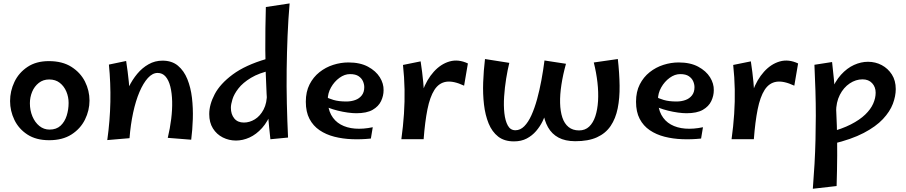

<svg xmlns="http://www.w3.org/2000/svg" viewBox="-20 -830 5440 1153"><path d="M275.2 12Q196.9 12 144.7 -22Q92.5 -56 66.5 -110Q40.5 -164 40.5 -223Q40.5 -283 66.6 -338Q92.7 -393 144.9 -428Q197.1 -463 273.3 -463Q354.7 -463 408.9 -428.5Q463.2 -394 490.4 -340Q517.5 -286 517.5 -226Q517.5 -167 490.4 -112Q463.2 -57 409.4 -22.5Q355.6 12 275.2 12ZM277.5 -51.8Q318.5 -51.8 343.8 -75.2Q369 -98.8 380.5 -135.5Q392 -172.2 392 -211.8Q392 -247.9 378.5 -279.9Q365 -312 339.2 -332.4Q313.5 -352.8 275.4 -352.8Q239 -352.8 212.8 -332Q186.5 -311.2 173 -278.7Q159.5 -246.2 159.5 -210Q159.5 -167.5 174.6 -131.2Q189.8 -95 216.5 -73.4Q243.2 -51.8 277.5 -51.8Z M1128.2 9 987.5 -2.2Q1001.2 -59.5 1008.1 -115.5Q1015 -171.5 1013.8 -221.2Q1012.5 -271 1003 -309.5Q993.5 -348 974.6 -370Q955.8 -392 926.5 -392Q895.8 -392 868.1 -361.6Q840.5 -331.2 817.6 -277.8Q794.8 -224.2 779.5 -153.1Q764.2 -82 757.8 -0.2L703.5 -129Q705.8 -169.8 718.5 -215.9Q731.2 -262 752.8 -306.4Q774.2 -350.8 804.2 -386.8Q834.2 -422.8 872.4 -444.2Q910.5 -465.8 955.8 -465.8Q1012.2 -465.8 1048.5 -435.5Q1084.8 -405.2 1105.1 -354.9Q1125.5 -304.5 1132.8 -242.5Q1140 -180.5 1137.9 -115.1Q1135.8 -49.8 1128.2 9ZM757.8 -0.2 624.2 11.2Q640.5 -105 642.8 -218.4Q645 -331.8 634 -442.2L737.5 -463.8Q747.8 -397.2 753.5 -339.2Q759.2 -281.2 761.2 -227.6Q763.2 -174 762.1 -118.2Q761 -62.5 757.8 -0.2Z M1709.8 -4 1603.8 6.2Q1588.2 -133.2 1581 -266.6Q1573.8 -400 1573.2 -530.4Q1572.8 -660.8 1576.5 -787.8L1719.2 -809.5Q1711 -714.2 1706.9 -614.4Q1702.8 -514.5 1701.5 -412.6Q1700.2 -310.8 1702.6 -208.2Q1705 -105.8 1709.8 -4ZM1397.2 14Q1354.8 14 1317.9 -4.6Q1281 -23.2 1258.8 -58.6Q1236.5 -94 1236.5 -145Q1236.5 -202 1269.4 -264.5Q1302.2 -327 1377.9 -383Q1453.5 -439 1580 -476L1613.5 -409Q1535.8 -392.2 1486.9 -362.5Q1438 -332.8 1411.8 -298.9Q1385.5 -265 1376 -233.9Q1366.5 -202.8 1366.5 -182.8Q1366.5 -143.8 1386.8 -118.9Q1407 -94 1444.5 -94Q1478.8 -94 1510.5 -113.5Q1542.2 -133 1563 -172.4Q1583.8 -211.8 1583 -270.5L1641.2 -314Q1635.5 -225 1612.2 -162.8Q1589 -100.5 1553.9 -61.5Q1518.8 -22.5 1478.2 -4.2Q1437.8 14 1397.2 14Z M2207.2 2Q2150.8 8 2094.4 5.9Q2038 3.8 1987.9 -9Q1937.8 -21.8 1899.1 -48Q1860.5 -74.2 1838.5 -116.1Q1816.5 -158 1816.5 -219Q1816.5 -279 1838.9 -323Q1861.2 -367 1898.4 -396.5Q1935.5 -426 1981 -440.5Q2026.5 -455 2072.5 -455Q2142.5 -455 2189.9 -429.5Q2237.2 -404 2260.9 -366Q2284.5 -328 2283.5 -288Q2283.5 -255 2268.4 -223Q2253.2 -191 2217.8 -170.5Q2182.2 -150 2119.5 -150Q2097.5 -150 2068.4 -154Q2039.2 -158 2008.8 -165.5Q1978.2 -173 1951.1 -183.5Q1924 -194 1906.2 -207L1931.5 -251Q1951.2 -239 1982.8 -229.8Q2014.2 -220.5 2059.5 -220.5Q2089 -220.5 2113.4 -229.4Q2137.8 -238.2 2152.6 -257.4Q2167.5 -276.5 2167.5 -306.2Q2167.5 -323.8 2159.8 -341.8Q2152 -359.8 2133.6 -372.4Q2115.2 -385 2081.8 -385Q2049.2 -385 2018.4 -362.5Q1987.5 -340 1967.9 -305.2Q1948.2 -270.5 1948.2 -232Q1948.2 -178 1968.6 -140.4Q1989 -102.8 2025.8 -82.2Q2062.5 -61.8 2111.5 -57.8Q2160.5 -53.8 2218.5 -66Z M2524 6 2488.2 -125.2Q2491.5 -211.2 2517.1 -281.9Q2542.8 -352.5 2585 -399.2Q2627.2 -446 2679.9 -461Q2732.5 -476 2789.8 -449L2767 -315.5Q2702.5 -345.8 2659 -338.9Q2615.5 -332 2588.6 -289.9Q2561.8 -247.8 2546.9 -173.5Q2532 -99.2 2524 6ZM2524 6H2390.2Q2401 -72 2405.9 -146Q2410.8 -220 2409.4 -293.1Q2408 -366.2 2400 -440L2506 -461.5Q2516.2 -395 2521.6 -336.5Q2527 -278 2528.6 -223.5Q2530.2 -169 2528.8 -112.6Q2527.2 -56.2 2524 6Z M3434 18Q3374 17.8 3333.9 -3.8Q3293.8 -25.2 3270.9 -65.9Q3248 -106.5 3239.8 -165.5Q3231.5 -224.5 3234.9 -300.2Q3238.2 -376 3249.8 -466.8L3378.8 -447Q3360.5 -381.2 3351.4 -321.2Q3342.2 -261.2 3343.5 -211.4Q3344.8 -161.5 3357 -124.5Q3369.2 -87.5 3394.4 -67.1Q3419.5 -46.8 3457.5 -46.8Q3493.8 -46.8 3517.9 -69.5Q3542 -92.2 3555.1 -131.9Q3568.2 -171.5 3571.4 -223.8Q3574.5 -276 3567.8 -335Q3561 -394 3545.8 -454.8L3690.2 -475.5Q3699.8 -390.5 3700.8 -315.6Q3701.8 -240.8 3689.4 -179.4Q3677 -118 3647 -73.6Q3617 -29.2 3564.9 -5.5Q3512.8 18.2 3434 18ZM3066.8 19Q3008.8 19.2 2971.8 -9.6Q2934.8 -38.5 2914.2 -88.8Q2893.8 -139 2886.4 -202.5Q2879 -266 2881.6 -336.2Q2884.2 -406.5 2892.5 -475.5L3038.5 -452.5Q3028.2 -411 3019.6 -357.8Q3011 -304.5 3007.4 -250.1Q3003.8 -195.8 3008.9 -150Q3014 -104.2 3029.6 -76Q3045.2 -47.8 3075 -47.8Q3104.5 -47.8 3128.5 -72Q3152.5 -96.2 3171.5 -138.4Q3190.5 -180.5 3205.4 -234.6Q3220.2 -288.8 3231.2 -348.2Q3242.2 -407.8 3249.8 -466.8L3275.2 -212.2Q3271.2 -192.2 3262.6 -163.1Q3254 -134 3238.6 -102.4Q3223.2 -70.8 3199.5 -43.1Q3175.8 -15.5 3143.1 1.8Q3110.5 19 3066.8 19Z M4190.2 2Q4133.8 8 4077.4 5.9Q4021 3.8 3970.9 -9Q3920.8 -21.8 3882.1 -48Q3843.5 -74.2 3821.5 -116.1Q3799.5 -158 3799.5 -219Q3799.5 -279 3821.9 -323Q3844.2 -367 3881.4 -396.5Q3918.5 -426 3964 -440.5Q4009.5 -455 4055.5 -455Q4125.5 -455 4172.9 -429.5Q4220.2 -404 4243.9 -366Q4267.5 -328 4266.5 -288Q4266.5 -255 4251.4 -223Q4236.2 -191 4200.8 -170.5Q4165.2 -150 4102.5 -150Q4080.5 -150 4051.4 -154Q4022.2 -158 3991.8 -165.5Q3961.2 -173 3934.1 -183.5Q3907 -194 3889.2 -207L3914.5 -251Q3934.2 -239 3965.8 -229.8Q3997.2 -220.5 4042.5 -220.5Q4072 -220.5 4096.4 -229.4Q4120.8 -238.2 4135.6 -257.4Q4150.5 -276.5 4150.5 -306.2Q4150.5 -323.8 4142.8 -341.8Q4135 -359.8 4116.6 -372.4Q4098.2 -385 4064.8 -385Q4032.2 -385 4001.4 -362.5Q3970.5 -340 3950.9 -305.2Q3931.2 -270.5 3931.2 -232Q3931.2 -178 3951.6 -140.4Q3972 -102.8 4008.8 -82.2Q4045.5 -61.8 4094.5 -57.8Q4143.5 -53.8 4201.5 -66Z M4507 6 4471.2 -125.2Q4474.5 -211.2 4500.1 -281.9Q4525.8 -352.5 4568 -399.2Q4610.2 -446 4662.9 -461Q4715.5 -476 4772.8 -449L4750 -315.5Q4685.5 -345.8 4642 -338.9Q4598.5 -332 4571.6 -289.9Q4544.8 -247.8 4529.9 -173.5Q4515 -99.2 4507 6ZM4507 6H4373.2Q4384 -72 4388.9 -146Q4393.8 -220 4392.4 -293.1Q4391 -366.2 4383 -440L4489 -461.5Q4499.2 -395 4504.6 -336.5Q4510 -278 4511.6 -223.5Q4513.2 -169 4511.8 -112.6Q4510.2 -56.2 4507 6Z M4861.2 303.5Q4867.2 227.2 4871.4 154.2Q4875.5 81.2 4877.2 9.4Q4879 -62.5 4879.1 -135.2Q4879.2 -208 4876.9 -284.1Q4874.5 -360.2 4870.8 -441L4976.8 -457.5Q4989.2 -351 4996 -256.9Q5002.8 -162.8 5005.4 -74.5Q5008 13.8 5007.5 102.6Q5007 191.5 5004 287.2ZM4980 34 4959.2 -35.5Q5036.2 -55.5 5089.5 -82.9Q5142.8 -110.2 5175.8 -142Q5208.8 -173.8 5223.6 -207.5Q5238.5 -241.2 5238.5 -273.2Q5238.5 -307.8 5217.2 -330.6Q5196 -353.5 5159.5 -353.5Q5119.2 -353.5 5082.6 -329Q5046 -304.5 5023.4 -260.4Q5000.8 -216.2 5000.8 -156L4939.5 -126Q4945.2 -215 4969.6 -278Q4994 -341 5030.2 -381Q5066.5 -421 5108.5 -440Q5150.5 -459 5192.5 -459Q5237.2 -459 5274.9 -439Q5312.5 -419 5335.9 -382.5Q5359.2 -346 5359.2 -295Q5359.2 -253 5341.8 -206.5Q5324.2 -160 5282.2 -115Q5240.2 -70 5166.6 -31.5Q5093 7 4980 34Z"/></svg>

Font: Marhey Light
Style: Regular
Weight: 300
Designer: Nur Syamsi & Bustanul Arifin
Foundry: Namelatype
Version: Version 1.000